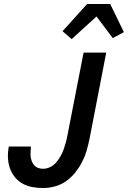

<svg xmlns="http://www.w3.org/2000/svg" viewBox="-20 -935 644 967"><path d="M197 12Q169 12 142 7Q115 2 92.5 -11Q70 -24 54 -44Q38 -64 29.5 -89Q21 -114 20 -141.5Q19 -169 24 -197H136Q135 -184 134 -171Q133 -158 134.5 -145.5Q136 -133 140.5 -122Q145 -111 153 -102Q161 -93 172.5 -89Q184 -85 197 -85Q215 -85 232.5 -93.5Q250 -102 262.5 -116.5Q275 -131 284.5 -147.5Q294 -164 300 -181Q306 -198 311 -215.5Q316 -233 319 -250L401 -670H515L430 -231Q424 -203 415.5 -174Q407 -145 392.5 -117.5Q378 -90 358 -65Q338 -40 312 -22Q286 -4 256 4Q226 12 197 12ZM341 -738 295 -778 419 -915H535L604 -773L548 -743L466 -852Z"/></svg>

Font: Lode Term
Style: Bold Italic
Weight: 700
Italic angle: -11°
Monospace: yes
Designer: Belleve Invis
Foundry: Belleve Invis
Version: Version 29.2.0